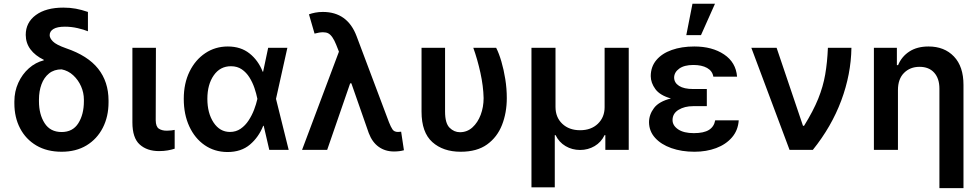

<svg xmlns="http://www.w3.org/2000/svg" viewBox="-20 -801 5234 1026"><path d="M309.3 9.9Q231.2 9.9 174.5 -23.4Q117.9 -56.8 87.4 -115.2Q56.8 -173.7 56.8 -248.6V-258.5Q56.8 -312.5 77.8 -358.5Q98.7 -404.5 134.4 -436.1Q170.1 -467.7 214.1 -478.7L213.8 -481.5Q167.6 -503.9 142.8 -537.3Q117.9 -570.7 117.5 -614.3Q117.5 -680.8 171.5 -720.5Q225.5 -760.3 318.5 -760.3Q354.4 -760.3 385.1 -754.6Q415.8 -748.9 449.9 -737.2V-633.9Q428.6 -642.8 395.1 -650.6Q361.5 -658.4 326.7 -658.4Q285.9 -658.4 265.6 -646.1Q245.4 -633.9 245.4 -612.9Q245.4 -597.3 262.8 -579.5Q280.2 -561.8 332.4 -543.3Q449.2 -503.6 504.4 -433.9Q559.7 -364.3 560 -264.2V-254.3Q560 -177.9 529.3 -118.1Q498.6 -58.2 442.5 -24.1Q386.4 9.9 309.3 9.9ZM309.3 -95.5Q369 -95.5 398.6 -142.6Q428.3 -189.6 428.3 -259.9V-268.8Q428.3 -305.4 413.2 -339.7Q398.1 -373.9 371.4 -398.6Q344.8 -423.3 309.3 -430.4Q269.2 -430.4 242.2 -408.7Q215.2 -387.1 201.7 -350.3Q188.2 -313.6 188.2 -268.8V-259.9Q188.2 -190 218.4 -142.8Q248.6 -95.5 309.3 -95.5Z M829.9 6.4Q765.6 6.4 726.6 -28.8Q687.5 -63.9 687.5 -147V-545.5H813.2L812.1 -158.7Q812.5 -124.3 828.8 -113.5Q845.2 -102.6 871.1 -102.6Q884.2 -102.6 895.2 -104Q906.2 -105.5 913.4 -106.9V-6.4Q897.4 -1.1 876.2 2.7Q855.1 6.4 829.9 6.4Z M1195.7 11.4H1194.2Q1125.7 10.7 1073.3 -25.6Q1021 -61.8 991.5 -125.7Q962 -189.6 962 -272.7Q962 -355.5 992.9 -418.5Q1023.8 -481.5 1077.1 -517Q1130.3 -552.6 1197.4 -552.6Q1266.7 -552.6 1313.4 -515.4Q1360.1 -478.3 1383.9 -417.6H1386L1413 -545.5H1515.6L1454.9 -272.7L1522.7 0H1419L1389.2 -128.6H1386.4Q1362.6 -68.2 1315.7 -28.4Q1268.8 11.4 1195.7 11.4ZM1208.8 -95.9Q1241.1 -95.9 1266 -113.1Q1290.8 -130.3 1308.6 -157.5Q1326.3 -184.7 1337.9 -215Q1349.4 -245.4 1355.1 -271.3L1355.5 -272.7L1355.1 -274.1Q1349.8 -300.8 1339.7 -330.8Q1329.5 -360.8 1313 -387.3Q1296.5 -413.7 1272.2 -430.4Q1247.9 -447.1 1214.1 -447.1Q1156.2 -447.1 1122.2 -398.3Q1088.1 -349.4 1088.1 -273.1Q1088.1 -196.4 1121.4 -146.1Q1154.8 -95.9 1208.8 -95.9Z M2085.2 8.5Q2038.7 8.5 2003.9 -16.2Q1969.1 -40.8 1950.6 -89.8L1857.6 -355.8H1851.2L1728.3 0H1594.1L1791.2 -524.9L1776.6 -561.8Q1757.1 -610.8 1734 -622.9Q1723 -628.6 1706 -628.6Q1687.1 -628.6 1660.9 -621.4L1631 -724.4Q1645.6 -729.8 1664.4 -733.5Q1683.2 -737.2 1705.3 -737.2Q1837 -737.2 1885.7 -607.2L2058.6 -147.7Q2068.5 -122.5 2077.6 -109.2Q2086.6 -95.9 2106.9 -95.9Q2115.1 -95.9 2123.6 -97.3L2138.5 1.8Q2115.1 8.5 2085.2 8.5Z M2441.8 9.9Q2348 9.9 2290.3 -41.7Q2232.6 -93.4 2232.6 -204.5V-545.5H2358.3V-204.5Q2358.3 -142.4 2382.5 -118.4Q2406.6 -94.5 2437.9 -94.5Q2476.2 -94.5 2504.6 -120.2Q2533 -146 2548.7 -187.5Q2564.3 -229 2564.3 -277Q2562.9 -340.6 2547.1 -412.6Q2531.2 -484.7 2509.2 -545.5H2631.4Q2646.7 -515.6 2659.4 -471.9Q2672.2 -428.3 2680.2 -377.8Q2688.2 -327.4 2688.2 -277Q2688.2 -198.5 2662.6 -133.3Q2637.1 -68.2 2582.9 -29.1Q2528.8 9.9 2441.8 9.9Z M2944.6 199.9H2820V-545.5H2948.5V-229.4Q2948.5 -174 2984.7 -139.6Q3021 -105.1 3079.9 -105.1Q3138.8 -105.1 3174.9 -139.7Q3210.9 -174.4 3210.9 -228.3V-545.5H3339.8V0H3214.8V-78.8H3210.6Q3192.5 -40.8 3157.3 -20.2Q3122.2 0.4 3079.9 0.4Q3037.3 0.4 3002.3 -20.2Q2967.3 -40.8 2948.9 -78.8H2944.6Z M3691.1 9.9Q3622.2 9.9 3567.3 -9.6Q3512.4 -29.1 3480.5 -64.6Q3448.5 -100.1 3448.2 -148.4Q3448.5 -188.9 3475 -223.9Q3501.4 -258.9 3565.3 -274.9Q3506.7 -291.2 3482.2 -324.8Q3457.7 -358.3 3457.4 -394.2Q3457.7 -444.6 3487.4 -479.9Q3517 -515.3 3569.6 -533.9Q3622.2 -552.6 3690.3 -552.6Q3785.9 -552.6 3849.3 -510.1Q3912.6 -467.7 3918.7 -391.3H3791.9Q3786.9 -421.9 3758.5 -437.9Q3730.1 -453.8 3685 -453.8Q3636.4 -453.8 3609.6 -434.3Q3582.7 -414.8 3582.4 -386.4Q3582.7 -358.7 3608.8 -342Q3634.9 -325.3 3683.9 -325.3H3757.1V-233.7H3683.9Q3638.1 -233.7 3606 -214.1Q3573.9 -194.6 3573.9 -159.4Q3573.9 -130 3603.9 -109.7Q3633.9 -89.5 3687.5 -89.5Q3740.8 -89.5 3768.3 -106.7Q3795.8 -123.9 3801.8 -158H3927.6Q3924 -104.4 3891.5 -66.8Q3859 -29.1 3806.8 -9.6Q3754.6 9.9 3691.1 9.9ZM3725.9 -613.3H3647.4L3680.4 -781.2H3800.8Z M4323.5 0H4199.2L3995 -545.5H4130L4271 -128.6H4276.6Q4326 -208.1 4352.3 -273.3Q4378.6 -338.4 4389.7 -403.1Q4400.9 -467.7 4404.1 -545.5H4529.8Q4527.7 -403.8 4475.5 -263.8Q4423.3 -123.9 4323.5 0Z M5128.6 204.5H5000V-327.4Q5000 -381.7 4971.9 -412.8Q4943.9 -443.9 4893.8 -443.9Q4843.4 -443.9 4810.9 -411.4Q4778.4 -378.9 4778.4 -319.6V0H4649.9V-545.5H4772.7V-452.8H4779.1Q4797.9 -498.6 4839.3 -525.6Q4880.7 -552.6 4941.8 -552.6Q5026.6 -552.6 5077.6 -499.1Q5128.6 -445.7 5128.6 -347.3Z"/></svg>

Font: Linik Sans SemiBold
Style: Regular
Weight: 600
Designer: Rasmus Andersson (font), Cristiano Sobral (main changes)
Foundry: rsms
Version: Version 3.018;June 1, 2022;FontCreator 14.0.0.2814 64-bit; t